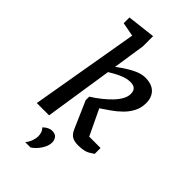

<svg xmlns="http://www.w3.org/2000/svg" viewBox="-272 -773 1039 1039"><g transform="rotate(45 247.5 -253.5)"><path d="M368 4Q337 4 320 -6.5Q303 -17 292 -42L224 -198V-225Q253 -243 280 -264.5Q307 -286 328 -308Q349 -330 361 -352Q373 -374 373 -395Q373 -416 362 -427.5Q351 -439 326 -439Q302 -439 277 -429.5Q252 -420 232 -408.5Q212 -397 202 -391L142 0H48L155 -623L75 -638V-682L237 -701V-623L209 -438Q221 -447 247 -465Q273 -483 305 -498Q337 -513 366 -513Q416 -513 441.5 -487.5Q467 -462 467 -418Q467 -382 451.5 -352Q436 -322 411.5 -298Q387 -274 359 -254.5Q331 -235 307 -219L377 -72H464V-27Q462 -25 438 -10.5Q414 4 368 4ZM153 194Q166 179 173.5 159Q181 139 181 122Q181 109 177 96Q173 83 162 72Q174 60 187 53.5Q200 47 213 47Q238 47 248 61Q258 75 258 92Q258 118 239.5 147Q221 176 194 194Z"/></g></svg>

Font: Faustina Medium
Style: Italic
Weight: 500
Italic angle: -8°
Designer: Alfonso Garcia
Foundry: http://www.omnibus-type.com
Version: Version 1.200